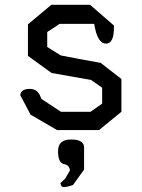

<svg xmlns="http://www.w3.org/2000/svg" viewBox="-20 -530 590 797"><path d="M104 -161Q140 -161 151 -120L233 -66H356L404 -100V-166L358 -198Q323 -204 282 -211.5Q241 -219 194 -227L96 -298V-429L193 -510H354L453 -424Q455 -349 420 -349Q384 -349 371 -431H228L176 -397V-335L232 -300Q268 -293 309.5 -285Q351 -277 398 -269L484 -202V-66L391 10H217L107 -54L64 -135Q67 -161 104 -161ZM235 242Q229 231 232 229L251 211L270 178Q270 157 246 151Q221 147 221 97Q221 49 275 49Q329 49 329 82V174L283 238Q240 253 235 242Z"/></svg>

Font: Syne Mono
Style: Regular
Weight: 400
Monospace: yes
Designer: Lucas Descroix
Foundry: Bonjour Monde
Version: Version 2.000; ttfautohint (v1.8.3)